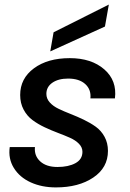

<svg xmlns="http://www.w3.org/2000/svg" viewBox="-20 -816 574 845"><path d="M455.1 -151.9Q455.1 -78.1 390.6 -34.7Q326.2 8.8 226.1 8.8Q164.1 8.8 115.2 -13.4Q66.4 -35.6 41 -76.7Q15.6 -117.7 22.9 -168.9H133.8Q129.9 -130.9 156.7 -106Q183.6 -81.1 232.9 -81.1Q281.2 -81.1 312 -97.9Q342.8 -114.7 342.8 -147.9Q342.8 -167.5 327.6 -183.1Q312.5 -198.7 288.3 -209.5Q264.2 -220.2 234.9 -231.2Q205.6 -242.2 176.5 -255.9Q147.5 -269.5 123.3 -287.4Q99.1 -305.2 84 -333.5Q68.8 -361.8 68.8 -397.9Q68.8 -470.7 129.4 -515.4Q189.9 -560.1 287.1 -560.1Q382.3 -560.1 439 -510.7Q495.6 -461.4 485.8 -382.8H377.9Q381.8 -421.9 355.2 -446Q328.6 -470.2 279.8 -470.2Q236.8 -470.2 210.4 -451.9Q184.1 -433.6 184.1 -402.8Q184.1 -381.8 199 -365.2Q213.9 -348.6 237.8 -337.2Q261.7 -325.7 290.5 -314.5Q319.3 -303.2 348.4 -289.3Q377.4 -275.4 401.4 -258.3Q425.3 -241.2 440.2 -213.9Q455.1 -186.5 455.1 -151.9ZM215.8 -673.8 459 -795.9 441.9 -699.2 201.2 -589.8Z"/></svg>

Font: SVN-Poppins Medium
Style: Italic
Weight: 500
Italic angle: -10°
Designer: Ninad Kale (Devanagari), Jonny Pinhorn (Latin)
Foundry: Indian Type Foundry
Version: Version 3.002 2017